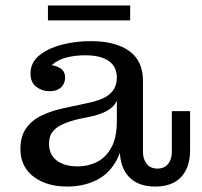

<svg xmlns="http://www.w3.org/2000/svg" viewBox="-20 -675 740 705"><path d="M162 -340Q135 -340 113.5 -356Q92 -372 92 -405Q92 -445 123.5 -471Q155 -497 205.5 -510.5Q256 -524 313 -524Q405 -524 455.5 -487Q506 -450 505 -375L409 -390Q409 -430 379.5 -451Q350 -472 292 -472Q257 -472 225 -464Q193 -456 173 -438.5Q153 -421 150 -391L149 -438Q181 -437 200.5 -425Q220 -413 219 -388Q218 -366 203 -353Q188 -340 162 -340ZM550 10Q487 10 453.5 -25.5Q420 -61 420 -125V-159H409V-305H403L409 -349V-390L505 -375V-117Q505 -91 518.5 -73.5Q532 -56 558 -56Q584 -56 597.5 -73.5Q611 -91 611 -117V-267H678V-124Q678 -61 645.5 -25.5Q613 10 550 10ZM227 10Q151 10 103 -26.5Q55 -63 55 -128Q55 -174 75.5 -203.5Q96 -233 132 -250.5Q168 -268 215 -278L299 -296Q330 -302 355 -312.5Q380 -323 394.5 -342Q409 -361 409 -390L412 -305H409Q399 -283 374.5 -269Q350 -255 313 -247L269 -238Q239 -231 214 -220.5Q189 -210 174.5 -193Q160 -176 160 -147Q160 -107 188.5 -85.5Q217 -64 266 -64Q304 -64 336.5 -80.5Q369 -97 389 -133.5Q409 -170 409 -230L437 -227Q437 -142 409.5 -89.5Q382 -37 334 -13.5Q286 10 227 10ZM156 -600V-655H458V-600Z"/></svg>

Font: Montagu Slab 24pt
Style: Regular
Weight: 400
Designer: Florian Karsten
Foundry: Florian Karsten
Version: Version 1.000